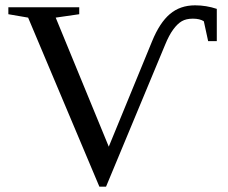

<svg xmlns="http://www.w3.org/2000/svg" viewBox="-20 -682 853 717"><path d="M789.6 -528.3H757.3L741.2 -602.5Q726.6 -612.3 700.2 -612.3Q675.3 -612.3 658.9 -602.8Q642.6 -593.3 627 -572Q611.3 -550.8 596.7 -515.1L376 15.1H351.1L85 -616.2L11.2 -628.9V-654.8H275.9V-628.9L188 -616.2L386.2 -134.3L547.9 -527.8Q576.2 -597.2 614.5 -629.6Q652.8 -662.1 708.5 -662.1Q750 -662.1 789.6 -648.9Z"/></svg>

Font: Liberation Serif
Style: Regular
Weight: 400
Designer: Steve Matteson
Foundry: Ascender Corporation
Version: Version 2.1.5